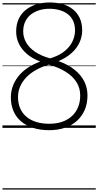

<svg xmlns="http://www.w3.org/2000/svg" viewBox="-20 -1036 796 1556"><path d="M378 19Q306 19 248.5 0.5Q191 -18 150.5 -52.5Q110 -87 89 -136.5Q68 -186 68 -247Q68 -292 82.5 -334Q97 -376 126.5 -414.5Q156 -453 201 -484Q246 -515 306 -537Q241 -562 197.5 -599.5Q154 -637 132.5 -683Q111 -729 111 -780Q111 -839 132 -883.5Q153 -928 191 -957.5Q229 -987 278 -1001.5Q327 -1016 382 -1016Q437 -1016 485 -1003Q533 -990 569 -962Q605 -934 625.5 -891Q646 -848 646 -790Q646 -755 635 -719.5Q624 -684 600.5 -651Q577 -618 540.5 -590Q504 -562 454 -541Q534 -512 586 -469.5Q638 -427 663.5 -375Q689 -323 689 -263Q689 -199 667.5 -147.5Q646 -96 605.5 -58.5Q565 -21 507.5 -1Q450 19 378 19ZM379 -33Q438 -33 484 -49Q530 -65 562.5 -95Q595 -125 612.5 -167Q630 -209 630 -262Q630 -323 599.5 -371Q569 -419 512 -454.5Q455 -490 376 -512Q318 -495 272 -469Q226 -443 193.5 -409.5Q161 -376 143.5 -335.5Q126 -295 126 -249Q126 -198 143.5 -158Q161 -118 194 -90Q227 -62 274 -47.5Q321 -33 379 -33ZM386 -563Q454 -583 499 -618Q544 -653 566 -697.5Q588 -742 588 -790Q588 -836 571.5 -869.5Q555 -903 526 -924Q497 -945 459.5 -955Q422 -965 380 -965Q338 -965 299.5 -953.5Q261 -942 231.5 -919.5Q202 -897 185 -862Q168 -827 168 -781Q168 -734 192 -691.5Q216 -649 264.5 -616Q313 -583 386 -563ZM0 490H756V500H0ZM0 -20H756V0H0ZM0 -505H756V-500H0ZM0 -1010H756V-1000H0Z"/></svg>

Font: Playwrite NG Modern Guides
Style: Regular
Weight: 400
Designer: Veronika Burian, José Scaglione
Foundry: TypeTogether
Version: Version 1.003